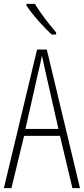

<svg xmlns="http://www.w3.org/2000/svg" viewBox="-20 -969 432 989"><path d="M160 -949H116V-941C147 -892 207 -828 246 -791H269V-802C232 -846 192 -895 160 -949ZM353 0H392L221 -714H171L0 0H39L104 -269H289ZM215 -596 281 -305H111L177 -597C185 -631 191 -654 196 -683C202 -654 207 -630 215 -596Z"/></svg>

Font: Noto Sans Devanagari UI ExtraCondensed ExtraLight
Style: Regular
Weight: 200
Width: 2
Designer: Jelle Bosma - Monotype Design Team
Foundry: Monotype Imaging Inc.
Version: Version 2.004